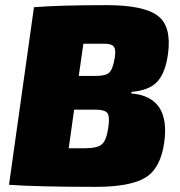

<svg xmlns="http://www.w3.org/2000/svg" viewBox="-20 -718 701 746"><path d="M15 0 112 -690Q210 -698 395 -698Q537 -698 592 -657.5Q647 -617 633 -510Q623 -436 592 -401.5Q561 -367 491 -361L490 -355Q643 -342 618 -164Q604 -64 545 -28Q486 8 352 8Q127 8 15 0ZM286 -423H353Q391 -423 405 -436.5Q419 -450 426 -495Q431 -525 422.5 -536.5Q414 -548 388 -548H304ZM247 -142H310Q358 -142 376 -157.5Q394 -173 401 -224Q407 -266 397 -279Q387 -292 349 -292H268Z"/></svg>

Font: Exo 2.0 Black
Style: Italic
Weight: 900
Italic angle: -8°
Designer: Natanael Gama
Version: Version 1.001;PS 001.001;hotconv 1.0.70;makeotf.lib2.5.58329